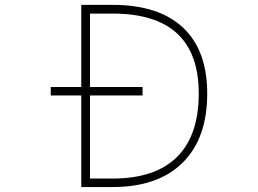

<svg xmlns="http://www.w3.org/2000/svg" viewBox="-20 -752 1040 774"><path d="M781.2 -375Q781.2 -697.3 433.6 -697.3H342.8V-401.4H554.7V-367.2H342.8V-32.2H433.6Q605.5 -32.2 693.4 -119.1Q781.2 -206.1 781.2 -375ZM184.6 -367.2V-401.4H307.6V-732.4H433.6Q620.1 -732.4 717.8 -640.6Q815.4 -548.8 815.4 -375Q815.4 -194.3 716.3 -96.2Q617.2 2 433.6 2H307.6V-367.2Z"/></svg>

Font: Gen Shin Gothic Monospace ExtraLight
Style: Regular
Weight: 200
Designer: [Source Han Sans]
Ryoko NISHIZUKA  (kana & ideographs); Paul D. Hunt (Latin, Greek & Cyrillic); Wenlong ZHANG  (bopomofo
Version: Version 1.002.20150607